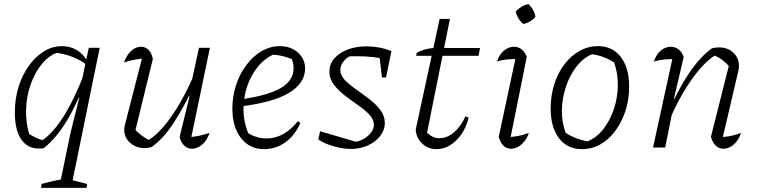

<svg xmlns="http://www.w3.org/2000/svg" viewBox="-20 -716 3683 932"><path d="M193 3Q127 14 89.5 -31Q52 -76 52 -170Q52 -236 70 -294Q88 -352 120 -396.5Q152 -441 193 -466.5Q234 -492 280 -492Q322 -492 354.5 -472Q387 -452 405 -415L404 -398Q342 -450 238 -462L269 -465Q221 -450 185.5 -408Q150 -366 129 -307Q108 -248 106.5 -182Q105 -116 125 -54L102 -77Q126 -62 149.5 -50Q173 -38 200 -33L177 -29Q234 -65 286.5 -147.5Q339 -230 390 -361L406 -349Q357 -217 305.5 -131.5Q254 -46 193 3ZM179 196 182 177Q221 166 247.5 160.5Q274 155 305 152L403 177L400 196ZM267 196 322 -70 365 -242 360 -244 411 -484H464L325 196Z M722 -430 634 -70 630 -92Q650 -71 671.5 -55.5Q693 -40 712 -32H694Q750 -63 809.5 -147Q869 -231 923 -355L935 -330Q907 -267 879.5 -215.5Q852 -164 825 -122.5Q798 -81 770.5 -51Q743 -21 715 -2Q697 3 682 3Q641 3 612 -22.5Q583 -48 583 -86Q583 -99 587 -112L676 -459L699 -434Q668 -432 638 -427Q608 -422 582 -413Q590 -436 603 -453.5Q616 -471 632 -480Q648 -489 665 -489Q686 -489 701 -474Q716 -459 722 -430ZM852 -52 900 -248 895 -250 946 -484H999L903 -23L890 -50Q918 -51 944.5 -56.5Q971 -62 997 -71Q990 -48 976.5 -30.5Q963 -13 946 -3.5Q929 6 912 6Q890 6 874 -9.5Q858 -25 852 -52Z M1262 8Q1192 8 1150 -45.5Q1108 -99 1108 -189Q1108 -250 1126.5 -305Q1145 -360 1177 -402Q1209 -444 1250.5 -468Q1292 -492 1339 -492Q1391 -492 1426 -461Q1461 -430 1461 -383Q1461 -346 1439.5 -315.5Q1418 -285 1377.5 -262Q1337 -239 1278 -223.5Q1219 -208 1145 -199V-233Q1280 -252 1342.5 -288.5Q1405 -325 1405 -384Q1405 -413 1392 -440L1413 -421Q1386 -435 1356.5 -442.5Q1327 -450 1295 -451L1318 -456Q1270 -437 1235 -396Q1200 -355 1181 -300.5Q1162 -246 1162 -184Q1162 -150 1170 -116Q1178 -82 1193 -51L1178 -74Q1202 -58 1226 -51Q1250 -44 1275 -44Q1316 -44 1354.5 -65Q1393 -86 1426 -128L1438 -119Q1412 -59 1365.5 -25.5Q1319 8 1262 8Z M1525 -39 1534 -79 1724 -23 1697 -26Q1724 -29 1746 -42Q1768 -55 1781.5 -73Q1795 -91 1795 -110Q1795 -136 1773.5 -159Q1752 -182 1719.5 -204.5Q1687 -227 1655 -251.5Q1623 -276 1601 -304.5Q1579 -333 1579 -369Q1579 -405 1603 -432.5Q1627 -460 1667.5 -475.5Q1708 -491 1759 -491Q1789 -491 1820 -485.5Q1851 -480 1880 -468L1865 -426Q1828 -435 1790 -439Q1752 -443 1714 -443Q1696 -443 1678.5 -442.5Q1661 -442 1644 -439L1684 -446Q1662 -437 1647 -417Q1632 -397 1632 -377Q1632 -350 1654 -327.5Q1676 -305 1708 -282.5Q1740 -260 1772 -235.5Q1804 -211 1826 -182.5Q1848 -154 1848 -118Q1848 -85 1825.5 -56Q1803 -27 1765.5 -10Q1728 7 1683 7Q1646 7 1601 -5.5Q1556 -18 1525 -39ZM1834 -340 1819 -469 1880 -468 1854 -340Z M2098 8Q2058 8 2029 -19.5Q2000 -47 1998 -87L2114 -624H2164L2049 -52L2043 -83Q2074 -45 2113 -45Q2150 -45 2184 -74Q2218 -103 2239 -151L2255 -145Q2238 -77 2194.5 -34.5Q2151 8 2098 8ZM2000 -445 2003 -460Q2024 -471 2044.5 -476.5Q2065 -482 2087 -483H2310L2303 -445Z M2453 -22 2440 -50Q2469 -51 2495.5 -56Q2522 -61 2547 -71Q2540 -48 2526 -30.5Q2512 -13 2495 -3.5Q2478 6 2461 6Q2439 6 2423.5 -9.5Q2408 -25 2401 -52L2488 -459L2499 -429Q2464 -430 2440.5 -427.5Q2417 -425 2393 -418Q2400 -440 2412.5 -456Q2425 -472 2441.5 -480.5Q2458 -489 2475 -489Q2496 -489 2512 -476.5Q2528 -464 2537 -440ZM2546 -696Q2559 -683 2568 -667Q2577 -651 2579 -634Q2568 -621 2552 -611.5Q2536 -602 2520 -600Q2506 -611 2496.5 -627Q2487 -643 2483 -660Q2496 -674 2512 -683.5Q2528 -693 2546 -696Z M2805 8Q2734 8 2693.5 -45Q2653 -98 2653 -189Q2653 -252 2670.5 -307Q2688 -362 2719.5 -403.5Q2751 -445 2793 -468.5Q2835 -492 2883 -492Q2953 -492 2993.5 -439.5Q3034 -387 3034 -295Q3034 -232 3016 -177.5Q2998 -123 2967 -81Q2936 -39 2894.5 -15.5Q2853 8 2805 8ZM2832 -30Q2875 -47 2907.5 -88Q2940 -129 2959 -184Q2978 -239 2979 -299Q2980 -359 2961 -413Q2936 -429 2909 -439Q2882 -449 2854 -453Q2811 -435 2778.5 -393Q2746 -351 2727.5 -296.5Q2709 -242 2707.5 -183Q2706 -124 2726 -71Q2749 -56 2776 -45.5Q2803 -35 2832 -30Z M3431 -52 3522 -413 3523 -391Q3500 -415 3482.5 -427.5Q3465 -440 3440 -450L3459 -452Q3402 -420 3341 -335Q3280 -250 3227 -128L3216 -154Q3242 -215 3269 -266.5Q3296 -318 3324 -359.5Q3352 -401 3380.5 -432Q3409 -463 3437 -482Q3447 -484 3455 -485Q3463 -486 3470 -486Q3513 -486 3540 -460Q3567 -434 3567 -396Q3567 -390 3566.5 -384.5Q3566 -379 3564 -372L3489 -51Q3515 -53 3536 -58Q3557 -63 3577 -71Q3570 -48 3556.5 -30.5Q3543 -13 3526 -3.5Q3509 6 3491 6Q3470 6 3454 -9.5Q3438 -25 3431 -52ZM3150 0 3250 -459 3260 -429Q3232 -430 3208 -427.5Q3184 -425 3154 -418Q3161 -439 3173.5 -455.5Q3186 -472 3202.5 -480.5Q3219 -489 3236 -489Q3257 -489 3273.5 -476.5Q3290 -464 3299 -440L3251 -236L3256 -235L3209 0Z"/></svg>

Font: Piazzolla Thin ExtraLight
Style: Italic
Weight: 250
Italic angle: -11.3°
Version: Version 2.005